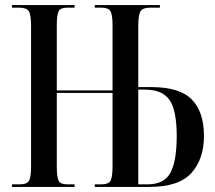

<svg xmlns="http://www.w3.org/2000/svg" viewBox="-20 -734 843 754"><path d="M27 0V-10H58Q85 -10 93.5 -23.5Q102 -37 102 -81V-632Q102 -677 93 -690.5Q84 -704 54 -704H27V-714H273V-704H245Q218 -704 210.5 -690.5Q203 -677 203 -634V-379H422V-633Q422 -677 413.5 -690.5Q405 -704 378 -704H352V-714H608V-704H570Q541 -704 532 -690Q523 -676 523 -632V-392H574Q686 -392 733.5 -343Q781 -294 781 -200Q781 -110 732 -55Q683 0 567 0H352V-10H378Q406 -10 414 -24Q422 -38 422 -84V-369H203V-81Q203 -37 210.5 -23.5Q218 -10 245 -10H273V0ZM559 -10Q625 -10 649.5 -56Q674 -102 674 -200Q674 -300 646 -341Q618 -382 550 -382H523V-10Z"/></svg>

Font: Noto Serif Display ExtraCondensed Medium
Style: Regular
Weight: 500
Width: 2
Designer: Monotype Design Team
Foundry: Monotype Imaging Inc.
Version: Version 2.009